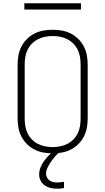

<svg xmlns="http://www.w3.org/2000/svg" viewBox="-20 -924 640 1167"><path d="M300 8Q271 8 243 3Q215 -2 189.5 -15Q164 -28 143.5 -48.5Q123 -69 110 -94.5Q97 -120 92 -148Q87 -176 87 -205V-530Q87 -559 92 -587Q97 -615 110 -640.5Q123 -666 143.5 -686.5Q164 -707 189.5 -720Q215 -733 243 -738Q271 -743 300 -743Q329 -743 357 -738Q385 -733 410.5 -720Q436 -707 456.5 -686.5Q477 -666 490 -640.5Q503 -615 508 -587Q513 -559 513 -530V-205Q513 -176 508 -148Q503 -120 490 -94.5Q477 -69 456.5 -48.5Q436 -28 410.5 -15Q385 -2 357 3Q329 8 300 8ZM300 -30Q323 -30 346 -34.5Q369 -39 389.5 -49.5Q410 -60 426.5 -77Q443 -94 453 -115Q463 -136 466.5 -159Q470 -182 470 -205V-530Q470 -553 466.5 -576Q463 -599 453 -620Q443 -641 426.5 -658Q410 -675 389.5 -685.5Q369 -696 346 -700.5Q323 -705 300 -705Q277 -705 254 -700.5Q231 -696 210.5 -685.5Q190 -675 173.5 -658Q157 -641 147 -620Q137 -599 133.5 -576Q130 -553 130 -530V-205Q130 -182 133.5 -159Q137 -136 147 -115Q157 -94 173.5 -77Q190 -60 210.5 -49.5Q231 -39 254 -34.5Q277 -30 300 -30ZM327 223Q307 223 287.5 218.5Q268 214 252 203Q236 192 227 174Q218 156 218 137Q218 115 226 94.5Q234 74 246.5 56.5Q259 39 274 23.5Q289 8 306 -6L309 -8H342V0Q327 13 314 28Q301 43 289.5 59.5Q278 76 269 94.5Q260 113 260 132Q260 144 266 155.5Q272 167 282 173.5Q292 180 304 182.5Q316 185 328 185Q338 185 348.5 183.5Q359 182 369 181V219Q358 221 347.5 222Q337 223 327 223ZM128 -866V-904H472V-866Z"/></svg>

Font: Iosevka SS04 XLt Ex
Style: Regular
Weight: 200
Width: 7
Monospace: yes
Designer: Belleve Invis
Foundry: Belleve Invis
Version: Version 19.0.0; ttfautohint (v1.8.4)